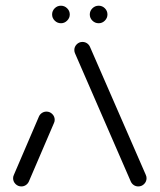

<svg xmlns="http://www.w3.org/2000/svg" viewBox="-20 -669 573 689"><path d="M56.7 0Q44.4 0 35.7 -8.7Q27 -17.4 27 -29.6Q27 -35.9 30 -41.9L120 -251.5Q123.7 -259.3 130.9 -263.9Q138.1 -268.5 146.7 -268.5Q158.9 -268.5 167.6 -259.8Q176.3 -251.1 176.3 -238.9Q176.3 -232.6 173.3 -226.7L83.3 -17Q79.6 -9.3 72.4 -4.6Q65.2 0 56.7 0ZM505.9 -29.6Q505.9 -17.4 497.2 -8.7Q488.5 0 476.3 0Q467.4 0 460.4 -4.6Q453.3 -9.3 449.6 -17L249.6 -476.7Q246.7 -482.6 246.7 -489.3Q246.7 -501.1 255.2 -509.8Q263.7 -518.5 275.9 -518.5Q284.8 -518.5 291.9 -513.9Q298.9 -509.3 302.6 -501.5L503 -41.9Q505.9 -35.9 505.9 -29.6ZM302.2 -617Q302.2 -630 311.7 -639.3Q321.1 -648.5 334.1 -648.5Q347 -648.5 356.3 -639.3Q365.6 -630 365.6 -617Q365.6 -604.4 356.3 -595Q347 -585.6 334.1 -585.6Q321.1 -585.6 311.7 -594.8Q302.2 -604.1 302.2 -617ZM167 -617Q167 -630 176.3 -639.3Q185.6 -648.5 198.5 -648.5Q211.5 -648.5 220.9 -639.3Q230.4 -630 230.4 -617Q230.4 -604.4 220.9 -595Q211.5 -585.6 198.9 -585.6Q185.9 -585.6 176.5 -594.8Q167 -604.1 167 -617Z"/></svg>

Font: 26F Galaxy Hebrew Medium
Style: Regular
Weight: 500
Designer: C₂₉H₂₅N₃O₅
Version: Version 1.000